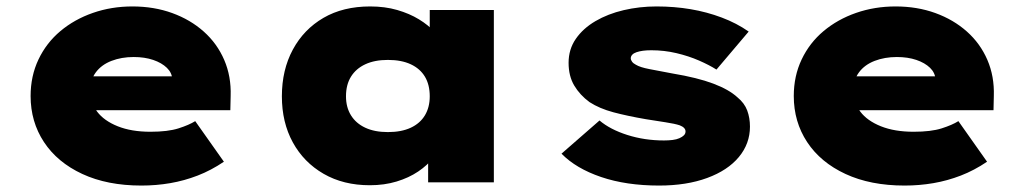

<svg xmlns="http://www.w3.org/2000/svg" viewBox="-20 -566 3188 596"><path d="M419 10Q313 10 235.5 -26Q158 -62 116.5 -125Q75 -188 75 -268Q75 -330 99.5 -381.5Q124 -433 167.5 -469.5Q211 -506 268.5 -526Q326 -546 391 -546Q458 -546 514.5 -525.5Q571 -505 612.5 -468Q654 -431 676 -380Q698 -329 696 -268L695 -224H198L175 -329H534L515 -301V-319Q514 -340 498 -355.5Q482 -371 455.5 -380Q429 -389 395 -389Q357 -389 326 -377Q295 -365 277.5 -341.5Q260 -318 260 -284Q260 -248 281.5 -219.5Q303 -191 345.5 -174Q388 -157 447 -157Q501 -157 534 -167.5Q567 -178 586 -190L675 -64Q635 -37 593.5 -21Q552 -5 508.5 2.5Q465 10 419 10Z M1128 9Q1046 9 984.5 -26.5Q923 -62 889 -124Q855 -186 855 -267Q855 -349 889 -412Q923 -475 984 -510.5Q1045 -546 1129 -546Q1175 -546 1213 -535Q1251 -524 1280.5 -506Q1310 -488 1330.5 -465.5Q1351 -443 1359 -422L1314 -417V-535H1513V0H1309V-142L1352 -130Q1346 -103 1326.5 -78Q1307 -53 1278 -33.5Q1249 -14 1211 -2.5Q1173 9 1128 9ZM1184 -156Q1226 -156 1255 -169.5Q1284 -183 1299 -208Q1314 -233 1314 -267Q1314 -303 1299 -328Q1284 -353 1255 -366.5Q1226 -380 1184 -380Q1143 -380 1114 -366.5Q1085 -353 1069.5 -328Q1054 -303 1054 -267Q1054 -233 1069.5 -208Q1085 -183 1114 -169.5Q1143 -156 1184 -156Z M2026 10Q1924 10 1846 -16.5Q1768 -43 1723 -89L1841 -192Q1874 -164 1927.5 -147Q1981 -130 2041 -130Q2055 -130 2067.5 -131.5Q2080 -133 2089 -137Q2098 -141 2103 -146Q2108 -151 2108 -158Q2108 -170 2090 -177Q2075 -182 2045.5 -186.5Q2016 -191 1985 -196Q1927 -206 1884 -217.5Q1841 -229 1810 -249Q1780 -271 1762.5 -300.5Q1745 -330 1745 -371Q1745 -413 1767.5 -445.5Q1790 -478 1828.5 -500.5Q1867 -523 1916 -534.5Q1965 -546 2018 -546Q2073 -546 2123.5 -537.5Q2174 -529 2220.5 -511.5Q2267 -494 2304 -468L2204 -350Q2182 -364 2150 -378Q2118 -392 2080 -401Q2042 -410 2002 -410Q1987 -410 1976 -408.5Q1965 -407 1956 -404Q1947 -401 1942.5 -396Q1938 -391 1938 -385Q1938 -380 1942 -374.5Q1946 -369 1954 -365Q1967 -357 1996 -351.5Q2025 -346 2067 -338Q2145 -325 2194 -306.5Q2243 -288 2269 -264Q2291 -246 2299.5 -223Q2308 -200 2308 -173Q2308 -120 2273.5 -78.5Q2239 -37 2175 -13.5Q2111 10 2026 10Z M2788 10Q2682 10 2604.5 -26Q2527 -62 2485.5 -125Q2444 -188 2444 -268Q2444 -330 2468.5 -381.5Q2493 -433 2536.5 -469.5Q2580 -506 2637.5 -526Q2695 -546 2760 -546Q2827 -546 2883.5 -525.5Q2940 -505 2981.5 -468Q3023 -431 3045 -380Q3067 -329 3065 -268L3064 -224H2567L2544 -329H2903L2884 -301V-319Q2883 -340 2867 -355.5Q2851 -371 2824.5 -380Q2798 -389 2764 -389Q2726 -389 2695 -377Q2664 -365 2646.5 -341.5Q2629 -318 2629 -284Q2629 -248 2650.5 -219.5Q2672 -191 2714.5 -174Q2757 -157 2816 -157Q2870 -157 2903 -167.5Q2936 -178 2955 -190L3044 -64Q3004 -37 2962.5 -21Q2921 -5 2877.5 2.5Q2834 10 2788 10Z"/></svg>

Font: Lexend Giga Black
Style: Regular
Weight: 900
Designer: Bonnie Shaver-Troup, Thomas Jockin
Foundry: Lexend
Version: Version 1.007